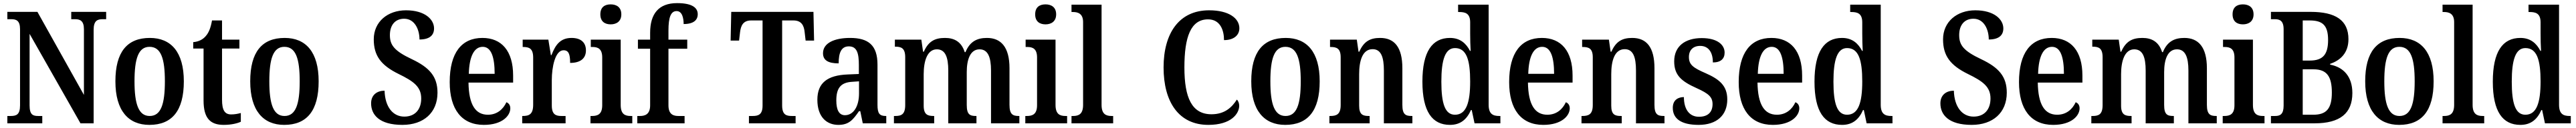

<svg xmlns="http://www.w3.org/2000/svg" viewBox="-20 -790 16452 820"><path d="M27 0H250V-47H224C190 -47 169 -55 169 -115V-573L494 0H578V-599C578 -656 601 -667 634 -667H658V-714H435V-667H460C491 -667 516 -657 516 -603V-182L219 -714H27V-667H52C83 -667 108 -659 108 -603V-115C108 -55 84 -47 48 -47H27Z M934 10C1079 10 1154 -81 1154 -269C1154 -457 1072 -547 937 -547C792 -547 717 -457 717 -269C717 -81 800 10 934 10ZM936 -47C865 -47 839 -123 839 -269C839 -415 864 -490 935 -490C1008 -490 1033 -415 1033 -269C1033 -123 1008 -47 936 -47Z M1409 10C1460 10 1499 -1 1518 -10V-66C1499 -61 1479 -57 1456 -57C1415 -57 1398 -85 1398 -151V-479H1509V-536H1398V-659H1334C1325 -609 1313 -581 1295 -560C1278 -539 1251 -523 1214 -520V-479H1280V-146C1280 -30 1325 10 1409 10Z M1795 10C1940 10 2015 -81 2015 -269C2015 -457 1933 -547 1798 -547C1653 -547 1578 -457 1578 -269C1578 -81 1661 10 1795 10ZM1797 -47C1726 -47 1700 -123 1700 -269C1700 -415 1725 -490 1796 -490C1869 -490 1894 -415 1894 -269C1894 -123 1869 -47 1797 -47Z M2550 10C2685 10 2774 -68 2774 -196C2774 -299 2724 -357 2610 -411C2498 -464 2470 -501 2470 -565C2470 -631 2505 -670 2561 -670C2628 -670 2659 -602 2659 -537C2722 -537 2752 -563 2752 -608C2752 -666 2693 -724 2573 -724C2456 -724 2367 -651 2367 -538C2367 -434 2412 -372 2526 -316C2622 -269 2670 -234 2670 -159C2670 -89 2631 -43 2562 -43C2490 -43 2439 -104 2436 -209C2389 -209 2350 -183 2350 -128C2350 -55 2402 10 2550 10Z M3070 10C3188 10 3239 -49 3239 -96C3239 -117 3228 -130 3214 -135C3194 -91 3155 -55 3096 -55C3017 -55 2974 -118 2972 -261H3257V-306C3257 -464 3183 -547 3061 -547C2928 -547 2852 -452 2852 -264C2852 -90 2928 10 3070 10ZM3139 -317H2974C2977 -429 3008 -490 3063 -490C3118 -490 3139 -422 3139 -317Z M3315 0H3592V-47H3566C3531 -47 3504 -55 3504 -114V-278C3504 -359 3525 -468 3579 -468C3612 -468 3621 -442 3621 -387C3687 -387 3722 -416 3722 -467C3722 -515 3693 -547 3630 -547C3559 -547 3527 -503 3502 -437H3498L3482 -536H3318V-489H3321C3359 -489 3385 -480 3385 -421V-119C3385 -56 3357 -47 3318 -47H3315Z M3880 -634C3917 -634 3948 -653 3948 -698C3948 -744 3917 -762 3880 -762C3842 -762 3814 -744 3814 -698C3814 -653 3842 -634 3880 -634ZM3751 0H4018V-47H4008C3972 -47 3944 -58 3944 -118V-536H3753V-489H3764C3798 -489 3826 -478 3826 -422V-116C3826 -58 3797 -47 3761 -47H3751Z M4050 0H4352V-47H4313C4283 -47 4249 -55 4249 -115V-478H4369V-536H4249V-594C4249 -679 4264 -719 4301 -719C4337 -719 4346 -673 4346 -636C4410 -636 4436 -662 4436 -699C4436 -737 4406 -770 4304 -770C4187 -770 4132 -702 4132 -580V-536H4054V-478H4132V-115C4132 -55 4096 -47 4067 -47H4050Z M4763 0H5061V-47H5037C5001 -47 4975 -55 4975 -115V-659H5047C5099 -659 5115 -626 5119 -582L5125 -530H5179L5175 -714H4650L4646 -530H4700L4706 -582C4711 -626 4726 -659 4777 -659H4850V-113C4850 -55 4822 -47 4787 -47H4763Z M5334 10C5402 10 5428 -23 5466 -78H5474L5490 0H5640V-47H5637C5597 -47 5584 -63 5584 -118V-376C5584 -501 5525 -547 5409 -547C5310 -547 5236 -515 5236 -449C5236 -404 5269 -384 5336 -384C5336 -449 5351 -493 5401 -493C5454 -493 5465 -447 5465 -373V-316L5394 -313C5264 -308 5200 -259 5200 -151C5200 -41 5259 10 5334 10ZM5376 -52C5338 -52 5321 -87 5321 -146C5321 -222 5346 -262 5423 -266L5466 -269V-191C5466 -109 5431 -52 5376 -52Z M5689 0H5946V-47H5943C5905 -47 5879 -55 5879 -113V-315C5879 -399 5902 -474 5963 -474C6017 -474 6036 -424 6036 -338V0H6216V-47H6213C6174 -47 6154 -56 6154 -118V-328C6154 -406 6175 -474 6236 -474C6289 -474 6309 -424 6309 -338V0H6490V-47H6487C6449 -47 6427 -56 6427 -118V-353C6427 -488 6373 -547 6283 -547C6221 -547 6174 -525 6146 -456H6141C6120 -523 6074 -547 6015 -547C5950 -547 5909 -525 5880 -459H5875L5864 -536H5695V-491H5697C5736 -491 5761 -482 5761 -423V-117C5761 -56 5735 -47 5697 -47H5689Z M6657 -634C6694 -634 6725 -653 6725 -698C6725 -744 6694 -762 6657 -762C6619 -762 6591 -744 6591 -698C6591 -653 6619 -634 6657 -634ZM6528 0H6795V-47H6785C6749 -47 6721 -58 6721 -118V-536H6530V-489H6541C6575 -489 6603 -478 6603 -422V-116C6603 -58 6574 -47 6538 -47H6528Z M6823 0H7089V-47H7079C7044 -47 7015 -58 7015 -118V-760H6823V-713H6833C6861 -713 6897 -705 6897 -649V-118C6897 -58 6868 -47 6833 -47H6823Z M7697 10C7843 10 7894 -62 7894 -113C7894 -128 7888 -144 7879 -152C7849 -105 7804 -58 7717 -58C7592 -58 7544 -163 7544 -358C7544 -552 7584 -666 7695 -666C7772 -666 7797 -598 7797 -533C7859 -533 7895 -564 7895 -609C7895 -672 7829 -724 7702 -724C7510 -724 7411 -577 7411 -358C7411 -137 7508 10 7697 10Z M8188 10C8333 10 8408 -81 8408 -269C8408 -457 8326 -547 8191 -547C8046 -547 7971 -457 7971 -269C7971 -81 8054 10 8188 10ZM8190 -47C8119 -47 8093 -123 8093 -269C8093 -415 8118 -490 8189 -490C8262 -490 8287 -415 8287 -269C8287 -123 8262 -47 8190 -47Z M8470 0H8727V-47H8722C8684 -47 8660 -55 8660 -113V-315C8660 -398 8680 -475 8746 -475C8800 -475 8818 -424 8818 -338V0H9000V-47H8996C8957 -47 8936 -56 8936 -118V-353C8936 -488 8885 -547 8794 -547C8730 -547 8690 -525 8661 -459H8656L8645 -536H8474V-489H8478C8516 -489 8542 -480 8542 -423V-117C8542 -56 8514 -47 8475 -47H8470Z M9240 10C9308 10 9348 -26 9374 -85H9379L9397 0H9562V-47H9555C9515 -47 9487 -59 9487 -119V-760H9292V-713H9299C9337 -713 9369 -705 9369 -647V-575C9369 -539 9370 -497 9372 -464H9368C9343 -512 9305 -547 9240 -547C9127 -547 9064 -460 9064 -267C9064 -75 9127 10 9240 10ZM9272 -55C9209 -55 9185 -125 9185 -267C9185 -406 9209 -482 9272 -482C9346 -482 9369 -406 9369 -268C9369 -132 9344 -55 9272 -55Z M9836 10C9954 10 10005 -49 10005 -96C10005 -117 9994 -130 9980 -135C9960 -91 9921 -55 9862 -55C9783 -55 9740 -118 9738 -261H10023V-306C10023 -464 9949 -547 9827 -547C9694 -547 9618 -452 9618 -264C9618 -90 9694 10 9836 10ZM9905 -317H9740C9743 -429 9774 -490 9829 -490C9884 -490 9905 -422 9905 -317Z M10080 0H10337V-47H10332C10294 -47 10270 -55 10270 -113V-315C10270 -398 10290 -475 10356 -475C10410 -475 10428 -424 10428 -338V0H10610V-47H10606C10567 -47 10546 -56 10546 -118V-353C10546 -488 10495 -547 10404 -547C10340 -547 10300 -525 10271 -459H10266L10255 -536H10084V-489H10088C10126 -489 10152 -480 10152 -423V-117C10152 -56 10124 -47 10085 -47H10080Z M10828 10C10944 10 11011 -52 11011 -153C11011 -241 10961 -282 10873 -321C10792 -356 10766 -376 10766 -425C10766 -469 10793 -496 10838 -496C10888 -496 10919 -459 10919 -390C10970 -390 10994 -414 10994 -453C10994 -502 10949 -546 10848 -546C10743 -546 10672 -495 10672 -397C10672 -308 10718 -269 10816 -225C10891 -191 10917 -169 10917 -123C10917 -74 10890 -42 10830 -42C10768 -42 10734 -91 10734 -168C10700 -168 10663 -152 10663 -99C10663 -31 10715 10 10828 10Z M11302 10C11420 10 11471 -49 11471 -96C11471 -117 11460 -130 11446 -135C11426 -91 11387 -55 11328 -55C11249 -55 11206 -118 11204 -261H11489V-306C11489 -464 11415 -547 11293 -547C11160 -547 11084 -452 11084 -264C11084 -90 11160 10 11302 10ZM11371 -317H11206C11209 -429 11240 -490 11295 -490C11350 -490 11371 -422 11371 -317Z M11744 10C11812 10 11852 -26 11878 -85H11883L11901 0H12066V-47H12059C12019 -47 11991 -59 11991 -119V-760H11796V-713H11803C11841 -713 11873 -705 11873 -647V-575C11873 -539 11874 -497 11876 -464H11872C11847 -512 11809 -547 11744 -547C11631 -547 11568 -460 11568 -267C11568 -75 11631 10 11744 10ZM11776 -55C11713 -55 11689 -125 11689 -267C11689 -406 11713 -482 11776 -482C11850 -482 11873 -406 11873 -268C11873 -132 11848 -55 11776 -55Z M12572 10C12707 10 12796 -68 12796 -196C12796 -299 12746 -357 12632 -411C12520 -464 12492 -501 12492 -565C12492 -631 12527 -670 12583 -670C12650 -670 12681 -602 12681 -537C12744 -537 12774 -563 12774 -608C12774 -666 12715 -724 12595 -724C12478 -724 12389 -651 12389 -538C12389 -434 12434 -372 12548 -316C12644 -269 12692 -234 12692 -159C12692 -89 12653 -43 12584 -43C12512 -43 12461 -104 12458 -209C12411 -209 12372 -183 12372 -128C12372 -55 12424 10 12572 10Z M13092 10C13210 10 13261 -49 13261 -96C13261 -117 13250 -130 13236 -135C13216 -91 13177 -55 13118 -55C13039 -55 12996 -118 12994 -261H13279V-306C13279 -464 13205 -547 13083 -547C12950 -547 12874 -452 12874 -264C12874 -90 12950 10 13092 10ZM13161 -317H12996C12999 -429 13030 -490 13085 -490C13140 -490 13161 -422 13161 -317Z M13336 0H13593V-47H13590C13552 -47 13526 -55 13526 -113V-315C13526 -399 13549 -474 13610 -474C13664 -474 13683 -424 13683 -338V0H13863V-47H13860C13821 -47 13801 -56 13801 -118V-328C13801 -406 13822 -474 13883 -474C13936 -474 13956 -424 13956 -338V0H14137V-47H14134C14096 -47 14074 -56 14074 -118V-353C14074 -488 14020 -547 13930 -547C13868 -547 13821 -525 13793 -456H13788C13767 -523 13721 -547 13662 -547C13597 -547 13556 -525 13527 -459H13522L13511 -536H13342V-491H13344C13383 -491 13408 -482 13408 -423V-117C13408 -56 13382 -47 13344 -47H13336Z M14304 -634C14341 -634 14372 -653 14372 -698C14372 -744 14341 -762 14304 -762C14266 -762 14238 -744 14238 -698C14238 -653 14266 -634 14304 -634ZM14175 0H14442V-47H14432C14396 -47 14368 -58 14368 -118V-536H14177V-489H14188C14222 -489 14250 -478 14250 -422V-116C14250 -58 14221 -47 14185 -47H14175Z M14483 0H14762C14924 0 15003 -64 15003 -194C15003 -301 14945 -360 14861 -376V-381C14926 -403 14978 -450 14978 -539C14978 -661 14895 -714 14736 -714H14483V-667H14509C14538 -667 14564 -658 14564 -603V-114C14564 -59 14543 -47 14510 -47H14483ZM14731 -402H14686V-659H14730C14812 -659 14848 -629 14848 -534C14848 -442 14816 -402 14731 -402ZM14753 -55H14686V-346H14755C14841 -346 14872 -299 14872 -197C14872 -92 14836 -55 14753 -55Z M15302 10C15447 10 15522 -81 15522 -269C15522 -457 15440 -547 15305 -547C15160 -547 15085 -457 15085 -269C15085 -81 15168 10 15302 10ZM15304 -47C15233 -47 15207 -123 15207 -269C15207 -415 15232 -490 15303 -490C15376 -490 15401 -415 15401 -269C15401 -123 15376 -47 15304 -47Z M15579 0H15845V-47H15835C15800 -47 15771 -58 15771 -118V-760H15579V-713H15589C15617 -713 15653 -705 15653 -649V-118C15653 -58 15624 -47 15589 -47H15579Z M16076 10C16144 10 16184 -26 16210 -85H16215L16233 0H16398V-47H16391C16351 -47 16323 -59 16323 -119V-760H16128V-713H16135C16173 -713 16205 -705 16205 -647V-575C16205 -539 16206 -497 16208 -464H16204C16179 -512 16141 -547 16076 -547C15963 -547 15900 -460 15900 -267C15900 -75 15963 10 16076 10ZM16108 -55C16045 -55 16021 -125 16021 -267C16021 -406 16045 -482 16108 -482C16182 -482 16205 -406 16205 -268C16205 -132 16180 -55 16108 -55Z"/></svg>

Font: Noto Serif Tamil Condensed SemiBold
Style: Regular
Weight: 600
Width: 3
Designer: Indian Type Foundry, Tom Grace, and the Monotype Design Team
Foundry: Monotype Imaging Inc.
Version: Version 2.004